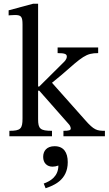

<svg xmlns="http://www.w3.org/2000/svg" viewBox="-20 -726 582 1023"><path d="M257 0V-29C194 -29 183 -40 183 -91V-243H189L346 -65C351 -60 357 -50 357 -41C357 -32 347 -29 318 -29V0H539V-29C497 -29 481 -32 433 -87L257 -285L307 -326C420 -425 438 -443 503 -443V-473H287V-443C325 -443 336 -438 336 -425C336 -409 322 -397 318 -393L189 -265H183V-706H156L26 -671V-644C26 -644 46 -646 60 -646C93 -646 100 -637 100 -595V-95C100 -40 90 -29 30 -29V0ZM223 277C264 263 341 235 341 138C341 86 319 53 271 53C229 53 210 78 210 110C210 143 231 162 260 162C270 162 280 160 291 156C291 214 249 239 213 252Z"/></svg>

Font: STIX Two Text
Style: Regular
Weight: 400
Designer: Ross Mills, John Hudson & Paul Hanslow, Tiro Typeworks Ltd; with prior portions MicroPress Inc., and Coen Hoffman.
Foundry: Tiro Typeworks Ltd
Version: Version 2.13 b171